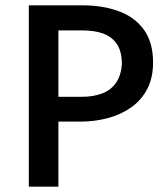

<svg xmlns="http://www.w3.org/2000/svg" viewBox="-20 -700 622 720"><path d="M199 0V-244H282Q335 -244 384 -257Q433 -270 471.5 -297Q510 -324 532 -366Q554 -408 554 -465Q554 -542 519 -589.5Q484 -637 424 -658.5Q364 -680 291 -680H88V0ZM288 -586Q335 -586 367.5 -574Q400 -562 418.5 -534.5Q437 -507 437 -459Q434 -417 415 -389.5Q396 -362 363 -349.5Q330 -337 287 -337H199V-586Z"/></svg>

Font: Catamaran SemiBold
Style: Regular
Weight: 600
Designer: Pria Ravichandran
Version: Version 2.000